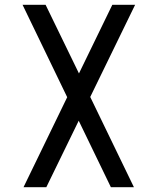

<svg xmlns="http://www.w3.org/2000/svg" viewBox="-20 -780 640 800"><path d="M448 -760 309 -474 170 -760H74L260 -375L78 0H173L308 -277L442 0H538L356 -376L543 -760Z"/></svg>

Font: LXGW Marker Gothic
Style: Regular
Weight: 400
Version: Version 1.001